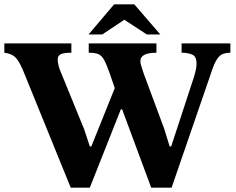

<svg xmlns="http://www.w3.org/2000/svg" viewBox="-20 -857 1086 885"><path d="M771 8H677L543 -353H537L394 8H306L93 -516Q72 -570 53.5 -590Q35 -610 0 -614V-657H309V-614Q272 -614 259 -606.5Q246 -599 246 -583Q246 -564 256 -535L368 -261L394 -182H401L509 -451L486 -518Q471 -561 459.5 -581.5Q448 -602 432.5 -608Q417 -614 389 -614V-657H701V-614Q627 -614 627 -575Q627 -564 632 -550Q637 -536 642 -519L737 -263L762 -182H769L872 -496Q872 -496 875.5 -507Q879 -518 882.5 -534Q886 -550 886 -563Q886 -597 866 -605.5Q846 -614 817 -614V-657H1042V-614Q1008 -614 991.5 -598Q975 -582 961 -544ZM451 -698H388L506 -837H599L719 -698H657L553 -766Z"/></svg>

Font: STIX Two Text
Style: Bold
Weight: 700
Designer: Ross Mills, John Hudson & Paul Hanslow, Tiro Typeworks Ltd; with prior portions MicroPress Inc., and Coen Hoffman.
Foundry: Tiro Typeworks Ltd
Version: Version 2.13 b171